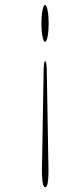

<svg xmlns="http://www.w3.org/2000/svg" viewBox="-20 -606 289 788"><path d="M165.6 162.5Q172.7 162.5 175.9 144.5Q179 126.5 179 97.5Q179 89.5 178.8 77.5Q178.6 65.5 178.3 54L172 -316.5Q170.9 -355 165.6 -355Q160.2 -355 159.1 -317.5L152.8 54Q152.5 65.5 152.3 77.5Q152.1 89.5 152.1 97.5Q152.1 126.5 155.3 144.5Q158.5 162.5 165.6 162.5ZM164.8 -585.5Q158.7 -585.5 154.4 -563Q150 -540.5 150 -510Q150 -478.5 154.4 -456.5Q158.7 -434.5 164.8 -434.5Q171.1 -434.5 175.4 -456.5Q179.7 -478.5 179.7 -510Q179.7 -540.5 175.4 -563Q171.1 -585.5 164.8 -585.5Z"/></svg>

Font: Fraunces 9pt SuperSoft
Style: Regular
Weight: 400
Version: Version 1.000;[b76b70a41]